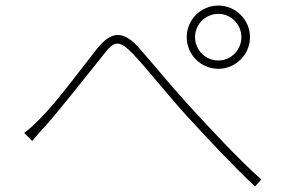

<svg xmlns="http://www.w3.org/2000/svg" viewBox="-20 -714 1040 692"><path d="M683 -580C683 -626 720 -664 767 -664C813 -664 850 -626 850 -580C850 -534 813 -496 767 -496C720 -496 683 -534 683 -580ZM653 -580C653 -517 704 -466 767 -466C829 -466 881 -517 881 -580C881 -643 829 -694 767 -694C704 -694 653 -643 653 -580ZM67 -235 96 -206C109 -221 130 -246 149 -266C206 -331 300 -451 353 -517C391 -566 408 -573 459 -520C505 -472 582 -375 648 -302C722 -221 820 -116 899 -42L922 -67C838 -141 728 -261 671 -323C603 -396 525 -492 477 -546C418 -609 377 -596 331 -540C277 -472 186 -348 127 -289C104 -266 87 -249 67 -235Z"/></svg>

Font: Noto Sans CJK JP Thin
Style: Regular
Weight: 250
Designer: Ryoko NISHIZUKA (kana & ideographs); Paul D. Hunt (Latin, Greek & Cyrillic); Wenlong ZHANG (bopomofo); Sandoll Communica
Foundry: Adobe Systems Incorporated
Version: Version 1.004;PS 1.004;hotconv 1.0.82;makeotf.lib2.5.63406